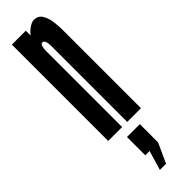

<svg xmlns="http://www.w3.org/2000/svg" viewBox="-272 -548 771 771"><g transform="rotate(-45 113.0 -163.0)"><path d="M20 0V-547H99V-519Q106.5 -530.5 123 -542.8Q139.5 -555 152 -555Q177 -555 188.5 -535.2Q200 -515.5 203 -490Q206 -464.5 206 -448V0H128V-432Q128 -448 124.2 -457.5Q120.5 -467 113 -467Q105.5 -467 102.2 -457Q99 -447 99 -431V0ZM84.5 229 109 146H84.5V42H157.5V146L119.5 229Z"/></g></svg>

Font: League Gothic Condensed
Style: Regular
Weight: 400
Width: 3
Designer: The League of Moveable Type
Version: Version 2.001